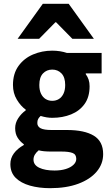

<svg xmlns="http://www.w3.org/2000/svg" viewBox="-20 -773 574 1004"><path d="M241.7 211Q184.1 211 136.8 197.7Q89.5 184.3 61.8 156.8Q34.2 129.2 34.2 85.1Q34.2 54.1 52.5 29.2Q70.7 4.3 104.5 -14.8V-18.8Q85.7 -32 72.5 -52.4Q59.3 -72.7 59.3 -102.9Q59.3 -130.3 75.2 -154.7Q91.1 -179.2 114.5 -195.8V-199.8Q88.3 -218.3 68.1 -252Q47.8 -285.6 47.8 -328.6Q47.8 -388.1 76.8 -428.2Q105.8 -468.3 152.8 -488.2Q199.9 -508.1 253.2 -508.1Q273.9 -508.1 293.7 -505Q313.5 -501.8 330.2 -496.1H511.4V-389.1H428.5V-385.1Q438.2 -372 443.4 -356.6Q448.5 -341.3 448.5 -322Q448.5 -265.9 422.4 -229.4Q396.2 -192.8 351.9 -174.9Q307.5 -156.9 253.2 -156.9Q239.5 -156.9 224.5 -159.2Q209.5 -161.6 192.5 -166.7Q183.8 -158.6 179.5 -150.8Q175.2 -143.1 175.2 -129.6Q175.2 -111.6 192.2 -102.4Q209.3 -93.2 249.6 -93.2H329.9Q421.4 -93.2 470.4 -63.5Q519.4 -33.9 519.4 32.9Q519.4 84.4 485.4 124.6Q451.5 164.7 389.3 187.9Q327.1 211 241.7 211ZM253.2 -245.8Q272.6 -245.8 287.8 -255.1Q303 -264.4 311.9 -283Q320.9 -301.5 320.9 -328.6Q320.9 -368.6 301.7 -388.9Q282.5 -409.1 253.2 -409.1Q223.9 -409.1 204.7 -388.9Q185.6 -368.6 185.6 -328.6Q185.6 -301.5 194.5 -283Q203.5 -264.4 218.7 -255.1Q233.9 -245.8 253.2 -245.8ZM265.2 118.7Q298.5 118.7 324 110.8Q349.5 102.9 364.1 88.9Q378.8 75 378.8 57.9Q378.8 34 359.1 26.8Q339.4 19.5 303.2 19.5H251.6Q226.1 19.5 210.3 17.9Q194.5 16.3 182.2 13Q168.4 24.8 161.8 36.4Q155.2 48 155.2 61.8Q155.2 90 185.5 104.3Q215.8 118.7 265.2 118.7ZM72.1 -570 203.8 -753H339.3L471 -570H358.5L273.5 -656.4H269.5L184.6 -570Z"/></svg>

Font: Mada
Style: Regular
Weight: 400
Designer: Khaled Hosny
Version: Version 1.5